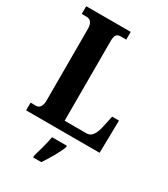

<svg xmlns="http://www.w3.org/2000/svg" viewBox="-224 -816 999 1140"><g transform="rotate(30 275.5 -246.5)"><path d="M20 0H524L528 -223H481L465 -148C452 -87 431 -61 399 -61H249V-605C249 -647 258 -661 289 -661H325V-714H20V-661H53C76 -661 96 -647 96 -602V-109C96 -67 76 -53 59 -53H20ZM196 208V221H252C281 178 320 113 335 71V61H233C226 105 208 168 196 208Z"/></g></svg>

Font: Noto Serif Tamil ExtraCondensed ExtraBold
Style: Regular
Weight: 800
Width: 2
Designer: Indian Type Foundry, Tom Grace, and the Monotype Design Team
Foundry: Monotype Imaging Inc.
Version: Version 2.004